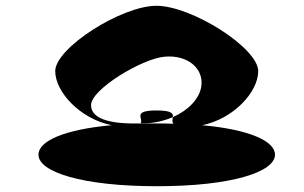

<svg xmlns="http://www.w3.org/2000/svg" viewBox="-20 -888 1051 664"><path d="M113 -353C113 -293 265 -244 523 -244C780 -244 931 -293 931 -353C931 -400 843 -440 679 -455C788 -477 873 -570 873 -642C873 -722 643 -868 521 -868C400 -868 171 -722 171 -642C171 -570 257 -477 366 -455C201 -440 113 -400 113 -353ZM295 -524C293 -578 472 -686 550 -692C630 -699 686 -650 676 -588C669 -545 630 -506 578 -483C577 -475 574 -466 580 -460C561 -461 542 -461 523 -461C503 -461 483 -461 464 -460L466 -461C384 -459 295 -469 295 -524ZM466 -461C512 -461 544 -469 578 -483C579 -495 576 -506 521 -506C435 -506 478 -477 466 -461Z"/></svg>

Font: Ampere
Style: SuExt
Weight: 400
Version: Version 1